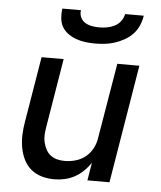

<svg xmlns="http://www.w3.org/2000/svg" viewBox="-53 -786 706 841"><g transform="rotate(5 300.0 -366.0)"><path d="M217 8Q188 8 161.5 0.5Q135 -7 114.5 -24Q94 -41 82 -65.5Q70 -90 65 -117.5Q60 -145 61 -173.5Q62 -202 67 -231L115 -520H212L162 -217Q159 -200 158 -182.5Q157 -165 161 -149Q165 -133 172.5 -118.5Q180 -104 193 -94Q206 -84 222 -80Q238 -76 255 -76Q279 -76 303.5 -83Q328 -90 347.5 -106Q367 -122 378.5 -145Q390 -168 393 -192L448 -520H545L459 0H362L375 -79Q362 -59 344.5 -42Q327 -25 306 -13.5Q285 -2 262 3Q239 8 217 8ZM343 -600Q322 -600 301 -602.5Q280 -605 260.5 -612Q241 -619 224.5 -630.5Q208 -642 198 -659Q188 -676 186 -697.5Q184 -719 187 -740H269Q266 -723 273 -708.5Q280 -694 293 -686Q306 -678 322 -675Q338 -672 355 -672Q372 -672 389 -675Q406 -678 422 -686Q438 -694 449 -708.5Q460 -723 463 -740H545Q542 -719 533 -697.5Q524 -676 508 -659Q492 -642 471.5 -630.5Q451 -619 429.5 -612Q408 -605 386 -602.5Q364 -600 343 -600Z"/></g></svg>

Font: Iosevka Aile Medium Oblique
Style: Regular
Weight: 500
Italic angle: -9°
Designer: Belleve Invis
Foundry: Belleve Invis
Version: Version 31.1.0; ttfautohint (v1.8.4)